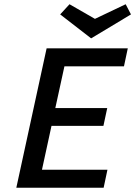

<svg xmlns="http://www.w3.org/2000/svg" viewBox="-20 -886 638 906"><path d="M598 -818 410 -705 264 -818 308 -866 428 -797 573 -866ZM57 0 200 -658H583L565 -573H284L241 -376H486L468 -292H223L178 -85H487L469 0Z"/></svg>

Font: EauTestInfant Semibold
Style: Italic
Weight: 600
Italic angle: -12°
Designer: Christian Thalmann (Catharsis Fonts)
Version: Version 0.001;PS 000.001;hotconv 1.0.88;makeotf.lib2.5.64775